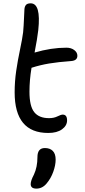

<svg xmlns="http://www.w3.org/2000/svg" viewBox="-20 -760 503 1139"><path d="M266.1 28.8Q66.9 28.8 66.9 -211.9Q66.9 -277.3 76.2 -340.1Q85.4 -402.8 98.9 -466.3Q112.3 -529.8 117.2 -568.8Q120.6 -606 122.3 -649.7Q124 -693.4 125 -706.1Q126.5 -722.2 134.5 -731.2Q142.6 -740.2 162.1 -740.2Q224.1 -740.2 207 -581.1Q201.2 -529.8 185.1 -448.2Q283.2 -477.1 374 -477.1Q401.9 -477.1 420.4 -463.1Q439 -449.2 439 -429.2Q439 -400.9 402.8 -397.9Q324.2 -392.1 271.5 -383.3Q218.8 -374.5 167 -357.9Q154.8 -284.7 154.8 -215.8Q154.8 -130.4 183.1 -94.7Q211.4 -59.1 271 -59.1Q299.8 -59.1 320.8 -69.6Q341.8 -80.1 352.1 -80.1Q377.9 -80.1 377.9 -45.9Q377.9 -14.6 347.9 7.1Q317.9 28.8 266.1 28.8ZM195.8 358.9Q162.1 358.9 162.1 332Q162.1 312 181.2 275.9Q202.1 231.4 202.1 171.9Q202.1 118.2 246.1 118.2Q276.4 118.2 293.2 135.3Q310.1 152.3 310.1 187Q310.1 219.7 296.1 258.8Q282.2 297.9 256.8 328.1Q231.4 358.9 195.8 358.9Z"/></svg>

Font: Shantell Sans Irregular Bouncy
Style: Regular
Weight: 400
Designer: Stephen Nixon, Anya Danilova, Shantell Martin
Foundry: Arrow Type
Version: Version 1.006;[9816181b4]